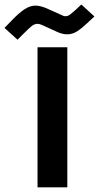

<svg xmlns="http://www.w3.org/2000/svg" viewBox="-99 -829 437 849"><path d="M179.2 -759.8Q184.1 -757.3 189.9 -757.3Q201.2 -757.3 210.4 -764.4Q219.7 -771.5 231.9 -782.2L260.7 -809.1L318.4 -756.3L286.1 -726.1Q261.7 -703.1 241.5 -690.2Q221.2 -677.2 198.2 -677.2Q176.3 -677.2 151.4 -689L88.4 -717.8Q76.2 -723.6 66.4 -723.6Q53.2 -723.6 41 -713.6Q28.8 -703.6 10.3 -685.1L-21.5 -653.3L-79.1 -705.6L-46.4 -739.3Q-16.1 -771 8.8 -787.6Q33.7 -804.2 57.6 -804.2Q82 -804.2 116.2 -788.1ZM198.7 -620.1V-0.5H66.9V-620.1Z"/></svg>

Font: Vazirmatn UI FD ExtraBold
Style: Regular
Weight: 800
Designer: Saber Rastikerdar
Foundry: Saber Rastikerdar
Version: Version 33.003